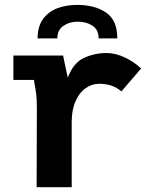

<svg xmlns="http://www.w3.org/2000/svg" viewBox="-20 -782 640 802"><path d="M134 -332Q134 -367 131.2 -388.8Q128.5 -410.5 121.5 -448H36V-550H243.5L263 -457.5Q286.5 -520 331 -540.2Q375.5 -560.5 424.5 -560.5Q462.5 -560.5 501.8 -541.8Q541 -523 569.5 -496L487 -400Q451.5 -432 394 -432Q364 -432 337.8 -413.8Q311.5 -395.5 295.5 -359.2Q279.5 -323 279.5 -272V0H133ZM470 -621.5H392Q392 -658 366.2 -674.8Q340.5 -691.5 304 -691.5Q270.5 -691.5 245 -674.2Q219.5 -657 219.5 -621.5H137Q137 -671.5 160 -702.8Q183 -734 220.2 -747.8Q257.5 -761.5 302 -761.5Q376.5 -761.5 423.2 -729.5Q470 -697.5 470 -621.5Z"/></svg>

Font: JuliaMono ExtraBold
Style: Regular
Weight: 800
Monospace: yes
Designer: cormullion
Foundry: corm
Version: Version 0.055; ttfautohint (v1.8.4)